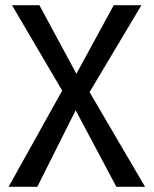

<svg xmlns="http://www.w3.org/2000/svg" viewBox="-20 -716 589 736"><path d="M13 0 232 -393 240 -332 26 -696H131L300 -383L224 -419H316L246 -384L416 -696H522L305 -332L311 -384L536 0H426L250 -331L305 -294H229L289 -331L123 0Z"/></svg>

Font: Ruda Medium
Style: Regular
Weight: 500
Version: Version 2.001